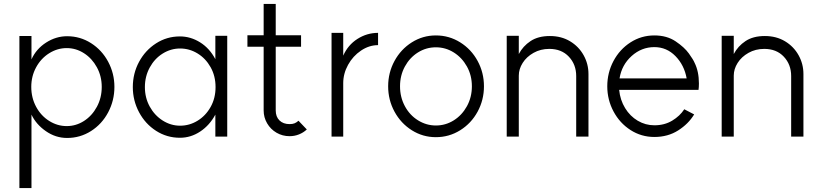

<svg xmlns="http://www.w3.org/2000/svg" viewBox="-20 -690 4141 970"><path d="M494 -251Q494 -305 469.5 -350Q445 -395 404.5 -421Q364 -447 317 -447Q270 -447 228.5 -421Q187 -395 162.5 -350Q138 -305 138 -251Q138 -196 162.5 -150.5Q187 -105 228.5 -79Q270 -53 317 -53Q364 -53 404.5 -79Q445 -105 469.5 -150.5Q494 -196 494 -251ZM78 -508H139V-390Q163 -443 213 -475Q263 -507 319 -507Q385 -507 440 -472Q495 -437 526.5 -378Q558 -319 558 -251Q558 -182 526.5 -122.5Q495 -63 440 -28Q385 7 319 7Q261 7 211.5 -27.5Q162 -62 139 -111V260H78Z M1069 -250Q1069 -306 1044 -350.5Q1019 -395 978 -420Q937 -445 890 -445Q843 -445 802 -419.5Q761 -394 736.5 -349Q712 -304 712 -250Q712 -196 736.5 -151.5Q761 -107 802 -81Q843 -55 890 -55Q937 -55 978 -80Q1019 -105 1044 -149.5Q1069 -194 1069 -250ZM889 -506Q943 -506 991 -476Q1039 -446 1068 -391V-509H1128V0H1068V-111Q1039 -57 991.5 -25.5Q944 6 889 6Q823 6 768.5 -29Q714 -64 682.5 -123Q651 -182 651 -250Q651 -319 682.5 -377.5Q714 -436 768.5 -471Q823 -506 889 -506Z M1443 -2Q1407 -2 1377 -19.5Q1347 -37 1329.5 -67Q1312 -97 1312 -132V-454H1230V-512H1312V-670H1373V-512H1501V-454H1373V-132Q1373 -100 1392 -81.5Q1411 -63 1443 -63Q1458 -63 1468 -67Q1478 -71 1488 -80L1530 -36Q1513 -20 1490.5 -11Q1468 -2 1443 -2Z M1890 -524V-462Q1845 -462 1804 -434.5Q1763 -407 1738.5 -362.5Q1714 -318 1714 -270V0H1655V-524H1714V-409Q1738 -463 1786 -493.5Q1834 -524 1890 -524Z M2364 -254Q2364 -309 2339 -354Q2314 -399 2272.5 -425Q2231 -451 2182 -451Q2133 -451 2091.5 -425Q2050 -399 2025.5 -354Q2001 -309 2001 -254Q2001 -199 2025.5 -153.5Q2050 -108 2092 -82Q2134 -56 2182 -56Q2231 -56 2272.5 -82Q2314 -108 2339 -153.5Q2364 -199 2364 -254ZM2182 -511Q2249 -511 2305 -476Q2361 -441 2393 -382Q2425 -323 2425 -254Q2425 -185 2393 -126Q2361 -67 2305 -32Q2249 3 2182 3Q2116 3 2060.5 -32Q2005 -67 1973 -126Q1941 -185 1941 -254Q1941 -323 1973 -382Q2005 -441 2060.5 -476Q2116 -511 2182 -511Z M2755 -443Q2711 -443 2675.5 -423Q2640 -403 2620.5 -372Q2601 -341 2601 -308V0H2540V-509H2601V-417Q2622 -457 2660.5 -482.5Q2699 -508 2758 -508Q2816 -508 2860 -481.5Q2904 -455 2928.5 -411Q2953 -367 2953 -316V0H2891V-306Q2891 -364 2854 -403.5Q2817 -443 2755 -443Z M3286 -452Q3221 -452 3171 -407Q3121 -362 3110 -294H3449Q3437 -361 3392.5 -406.5Q3348 -452 3286 -452ZM3286 -511Q3349 -511 3393.5 -481Q3438 -451 3460.5 -419.5Q3483 -388 3489 -373Q3511 -329 3511 -268Q3511 -250 3509 -236H3108Q3113 -185 3138 -144Q3163 -103 3202 -80Q3241 -57 3286 -57Q3337 -57 3376 -80.5Q3415 -104 3437 -138L3487 -112Q3458 -64 3406 -31Q3354 2 3286 2Q3220 2 3165.5 -33Q3111 -68 3079.5 -127Q3048 -186 3048 -254Q3048 -323 3079.5 -382Q3111 -441 3165.5 -476Q3220 -511 3286 -511Z M3841 -443Q3797 -443 3761.5 -423Q3726 -403 3706.5 -372Q3687 -341 3687 -308V0H3626V-509H3687V-417Q3708 -457 3746.5 -482.5Q3785 -508 3844 -508Q3902 -508 3946 -481.5Q3990 -455 4014.5 -411Q4039 -367 4039 -316V0H3977V-306Q3977 -364 3940 -403.5Q3903 -443 3841 -443Z"/></svg>

Font: SUIT Light
Style: Regular
Weight: 300
Designer: Sunn Youn; Korean Glyphs from Source Han Sans (Sandoll Communications; Soo-young Jang, Joo-yeon Kang)
Foundry: Sunn
Version: Version 1.006